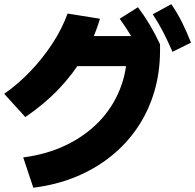

<svg xmlns="http://www.w3.org/2000/svg" viewBox="-21 -872 924 909"><path d="M88.9 -126.7Q200 -141.1 290.6 -184.4Q381.1 -227.8 446.1 -294.4Q511.1 -361.1 546.1 -447.8Q581.1 -534.4 581.1 -634.4L645.6 -558.9H284.4V-701.1H712.2L736.7 -662.2V-634.4Q736.7 -530 709.4 -437.8Q682.2 -345.6 630 -268.3Q577.8 -191.1 504.4 -132.2Q431.1 -73.3 338.3 -35Q245.6 3.3 136.7 16.7ZM-1.1 -427.8Q65.6 -474.4 123.9 -535.6Q182.2 -596.7 227.8 -666.7Q273.3 -736.7 298.9 -807.8L452.2 -783.3Q424.4 -688.9 375 -605.6Q325.6 -522.2 257.2 -450.6Q188.9 -378.9 98.9 -317.8ZM647.8 -611.1Q623.3 -661.1 599.4 -701.7Q575.6 -742.2 545.6 -783.3L632.2 -837.8Q662.2 -797.8 687.8 -755Q713.3 -712.2 736.7 -662.2ZM795.6 -626.7Q773.3 -677.8 751.7 -720Q730 -762.2 702.2 -804.4L790 -852.2Q818.9 -810 840.6 -766.7Q862.2 -723.3 883.3 -670Z"/></svg>

Font: Paperlogy 8 ExtraBold
Style: Regular
Weight: 800
Designer: redesigned by Lee Juim, glyphs from Gmarket Sans & Montserrat
Foundry: PT&
Version: Version 1.001